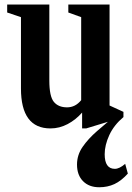

<svg xmlns="http://www.w3.org/2000/svg" viewBox="-20 -544 572 829"><path d="M198 10.5Q70.5 10.5 70.5 -162V-470L11 -490V-524.5H193V-196Q193 -128 212.5 -104.2Q232 -80.5 269.5 -80.5Q305.5 -80.5 330.5 -111.5V-470L275 -490V-524.5H453V-88.5L513 -61V-38.5L352 10.5H334.5V-58Q307.5 -27 272 -8.2Q236.5 10.5 198 10.5ZM408.5 264.5Q364.5 264.5 338.5 238.2Q312.5 212 312.5 166.5Q312.5 125 336.8 90Q361 55 399 22Q437 -11 478 -45.5L513 -38.5Q472 -4 452 39.2Q432 82.5 432 122Q432 185 476 185Q495.5 185 520.5 163.5L532 205.5Q503.5 237 474 250.8Q444.5 264.5 408.5 264.5Z"/></svg>

Font: Libre Caslon Condensed
Style: Bold
Weight: 700
Designer: Pablo Impallari, Rodrigo Fuenzalida, Katja Schimmel, Ertekin Erdin
Foundry: Pablo Impallari, Rodrigo Fuenzalida
Version: Version 2.000; ttfautohint (v1.8.4.7-5d5b);gftools[0.9.33]